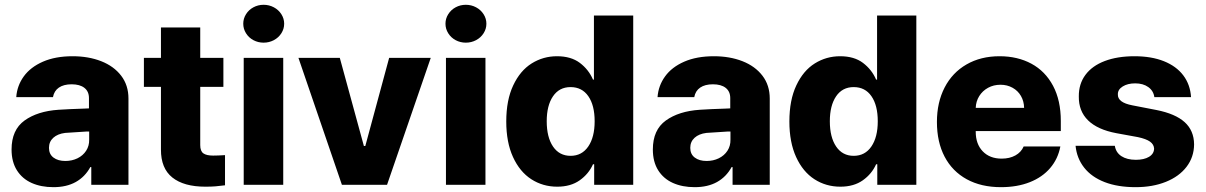

<svg xmlns="http://www.w3.org/2000/svg" viewBox="-20 -772 5036 802"><path d="M224.6 -313.5Q268.6 -316.4 332 -318.4Q339.8 -319.3 351.6 -319.3V-362.3Q351.6 -390.1 332.5 -405Q313.5 -419.9 279.3 -419.9Q246.1 -419.9 226.1 -406.2Q206.1 -392.6 201.2 -366.2H47.9Q51.3 -414.1 79.3 -452.9Q107.4 -491.7 159.4 -514.4Q211.4 -537.1 283.2 -537.1Q349.6 -537.1 402.6 -516.4Q455.6 -495.6 486.1 -455.8Q516.6 -416 516.6 -360.4V0H361.3V-74.2H357.4Q335 -33.2 296.4 -11.7Q257.8 9.8 203.1 9.8Q151.4 9.8 112.1 -7.8Q72.8 -25.4 50.5 -60.8Q28.3 -96.2 28.3 -147.5Q28.3 -229.5 82.5 -268.6Q136.7 -307.6 224.6 -313.5ZM252.9 -99.6Q280.8 -99.6 303.7 -110.8Q326.7 -122.1 339.8 -142.3Q353 -162.6 352.5 -188.5V-222.7H342.8L252 -216.8Q220.7 -212.9 202.6 -196.5Q184.6 -180.2 184.6 -154.3Q184.6 -127.9 203.4 -113.8Q222.2 -99.6 252.9 -99.6Z M913.1 -409.2H816.4V-166Q816.4 -140.6 829.6 -131.3Q842.8 -122.1 870.1 -122.1Q890.6 -122.1 919.9 -124V2Q897.9 4.9 880.6 6.3Q863.3 7.8 837.9 7.8Q748 7.8 700 -30.5Q651.9 -68.8 652.3 -147.5V-409.2H581.1V-530.3H652.3V-657.2H816.4V-530.3H913.1Z M998 -530.3H1163.1V0H998ZM996.1 -672.9Q996.1 -694.3 1007.6 -712.6Q1019 -731 1038.6 -741.5Q1058.1 -752 1081.1 -752Q1104 -752 1123.8 -741.5Q1143.6 -731 1155.3 -712.6Q1167 -694.3 1167 -672.9Q1167 -651.4 1155.3 -633.1Q1143.6 -614.7 1123.8 -604.2Q1104 -593.8 1081.1 -593.8Q1058.1 -593.8 1038.6 -604.2Q1019 -614.7 1007.6 -633.1Q996.1 -651.4 996.1 -672.9Z M1596.7 0H1408.2L1226.6 -530.3H1399.4L1500 -162.1H1505.9L1605.5 -530.3H1779.3Z M1842.8 -530.3H2007.8V0H1842.8ZM1840.8 -672.9Q1840.8 -694.3 1852.3 -712.6Q1863.8 -731 1883.3 -741.5Q1902.8 -752 1925.8 -752Q1948.7 -752 1968.5 -741.5Q1988.3 -731 2000 -712.6Q2011.7 -694.3 2011.7 -672.9Q2011.7 -651.4 2000 -633.1Q1988.3 -614.7 1968.5 -604.2Q1948.7 -593.8 1925.8 -593.8Q1902.8 -593.8 1883.3 -604.2Q1863.8 -614.7 1852.3 -633.1Q1840.8 -651.4 1840.8 -672.9Z M2094.7 -264.6Q2094.7 -354 2123.8 -415.5Q2152.8 -477.1 2200.9 -507.1Q2249 -537.1 2306.6 -537.1Q2365.2 -537.1 2402.1 -509.3Q2439 -481.4 2457 -439.5H2460.9V-707H2625V0H2461.9V-85.9H2457Q2439 -45.4 2401.4 -18.8Q2363.8 7.8 2307.6 7.8Q2247.6 7.8 2199.2 -23.4Q2150.9 -54.7 2122.8 -116.2Q2094.7 -177.7 2094.7 -264.6ZM2463.9 -265.6Q2463.9 -332 2437.5 -370.1Q2411.1 -408.2 2363.3 -408.2Q2315.9 -408.2 2289.8 -369.6Q2263.7 -331.1 2263.7 -265.6Q2263.7 -198.7 2290 -159.9Q2316.4 -121.1 2363.3 -121.1Q2410.6 -121.1 2437.3 -160.2Q2463.9 -199.2 2463.9 -265.6Z M2903.3 -313.5Q2947.3 -316.4 3010.7 -318.4Q3018.6 -319.3 3030.3 -319.3V-362.3Q3030.3 -390.1 3011.2 -405Q2992.2 -419.9 2958 -419.9Q2924.8 -419.9 2904.8 -406.2Q2884.8 -392.6 2879.9 -366.2H2726.6Q2730 -414.1 2758.1 -452.9Q2786.1 -491.7 2838.1 -514.4Q2890.1 -537.1 2961.9 -537.1Q3028.3 -537.1 3081.3 -516.4Q3134.3 -495.6 3164.8 -455.8Q3195.3 -416 3195.3 -360.4V0H3040V-74.2H3036.1Q3013.7 -33.2 2975.1 -11.7Q2936.5 9.8 2881.8 9.8Q2830.1 9.8 2790.8 -7.8Q2751.5 -25.4 2729.2 -60.8Q2707 -96.2 2707 -147.5Q2707 -229.5 2761.2 -268.6Q2815.4 -307.6 2903.3 -313.5ZM2931.6 -99.6Q2959.5 -99.6 2982.4 -110.8Q3005.4 -122.1 3018.6 -142.3Q3031.7 -162.6 3031.2 -188.5V-222.7H3021.5L2930.7 -216.8Q2899.4 -212.9 2881.3 -196.5Q2863.3 -180.2 2863.3 -154.3Q2863.3 -127.9 2882.1 -113.8Q2900.9 -99.6 2931.6 -99.6Z M3277.3 -264.6Q3277.3 -354 3306.4 -415.5Q3335.4 -477.1 3383.5 -507.1Q3431.6 -537.1 3489.3 -537.1Q3547.9 -537.1 3584.7 -509.3Q3621.6 -481.4 3639.6 -439.5H3643.6V-707H3807.6V0H3644.5V-85.9H3639.6Q3621.6 -45.4 3584 -18.8Q3546.4 7.8 3490.2 7.8Q3430.2 7.8 3381.8 -23.4Q3333.5 -54.7 3305.4 -116.2Q3277.3 -177.7 3277.3 -264.6ZM3646.5 -265.6Q3646.5 -332 3620.1 -370.1Q3593.8 -408.2 3545.9 -408.2Q3498.5 -408.2 3472.4 -369.6Q3446.3 -331.1 3446.3 -265.6Q3446.3 -198.7 3472.7 -159.9Q3499 -121.1 3545.9 -121.1Q3593.3 -121.1 3619.9 -160.2Q3646.5 -199.2 3646.5 -265.6Z M3893.6 -262.7Q3893.6 -344.2 3925.8 -406.5Q3958 -468.8 4017.3 -502.9Q4076.7 -537.1 4155.3 -537.1Q4230.5 -537.1 4288.3 -505.9Q4346.2 -474.6 4378.7 -413.6Q4411.1 -352.5 4411.1 -266.6V-224.6H4055.7V-221.7Q4055.7 -170.4 4085 -139.9Q4114.3 -109.4 4164.1 -109.4Q4197.3 -109.4 4221.4 -122.8Q4245.6 -136.2 4255.9 -160.2H4409.2Q4399.4 -108.4 4366.7 -70.1Q4334 -31.7 4281.5 -11Q4229 9.8 4161.1 9.8Q4078.6 9.8 4018.3 -23.2Q3958 -56.2 3925.8 -117.4Q3893.6 -178.7 3893.6 -262.7ZM4257.8 -321.3Q4257.3 -349.1 4244.6 -371.1Q4231.9 -393.1 4209.5 -405.5Q4187 -418 4159.2 -418Q4130.4 -418 4107.2 -405.3Q4084 -392.6 4070.3 -370.6Q4056.6 -348.6 4055.7 -321.3Z M4721.7 -423.8Q4690.4 -423.8 4669.7 -410.9Q4648.9 -397.9 4649.4 -377.9Q4647.9 -343.8 4710 -332L4810.5 -312.5Q4889.6 -296.9 4928.5 -261.7Q4967.3 -226.6 4967.8 -168.9Q4967.3 -115.7 4936.3 -75.2Q4905.3 -34.7 4850.1 -12.5Q4794.9 9.8 4723.6 9.8Q4648.9 9.8 4594.5 -11.2Q4540 -32.2 4509 -71.3Q4478 -110.4 4472.7 -163.1H4636.7Q4641.1 -134.8 4664.3 -119.6Q4687.5 -104.5 4724.6 -104.5Q4758.8 -104.5 4779.5 -116.9Q4800.3 -129.4 4800.8 -151.4Q4799.8 -168.9 4783.7 -180.4Q4767.6 -191.9 4733.4 -199.2L4642.6 -215.8Q4564.5 -230.5 4524.9 -269.3Q4485.4 -308.1 4486.3 -369.1Q4485.8 -421.4 4513.9 -459.2Q4542 -497.1 4594.7 -517.1Q4647.5 -537.1 4718.8 -537.1Q4789.6 -537.1 4841.6 -516.4Q4893.6 -495.6 4922.6 -457.3Q4951.7 -418.9 4955.1 -366.2H4801.8Q4798.3 -392.6 4776.6 -408.2Q4754.9 -423.8 4721.7 -423.8Z"/></svg>

Font: WEMIX Pretendard ExtraBold
Style: Regular
Weight: 800
Designer: Base glyphs from Inter by Rasmus Andersson; Hangeul glyphs from Noto Sans CJK(Source Han Sans) by Jang Soo-young and Kan
Foundry: Kil Hyung-jin
Version: Version 1.000